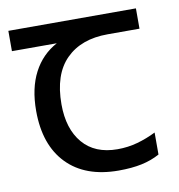

<svg xmlns="http://www.w3.org/2000/svg" viewBox="-67 -599 624 670"><g transform="rotate(-10 245.0 -263.5)"><path d="M301 10Q183 10 118 -57Q53 -124 53 -245Q53 -325 82 -380.5Q111 -436 165 -465H6V-537H458V-465H345Q251 -465 197.5 -411.5Q144 -358 144 -252Q144 -165 187 -114.5Q230 -64 310 -64Q347 -64 381 -73.5Q415 -83 447 -99V-21Q418 -5 383 2.5Q348 10 301 10Z"/></g></svg>

Font: uoriya15
Style: Book
Weight: 400
Designer: Jelle Bosma - Monotype Design Team
Foundry: Monotype Imaging Inc.
Version: Version 2.003